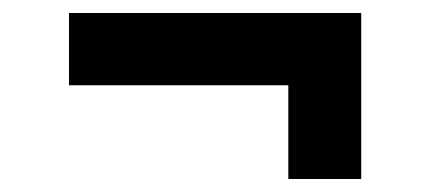

<svg xmlns="http://www.w3.org/2000/svg" viewBox="-20 -436 660 295"><path d="M423 -161V-305H86V-416H535V-161Z"/></svg>

Font: Plus Jakarta Text
Style: Bold
Weight: 700
Designer: Gumpita Rahayu
Foundry: Tokotype Studio
Version: Version 1.000